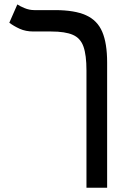

<svg xmlns="http://www.w3.org/2000/svg" viewBox="-20 -632 626 876"><path d="M468.8 -347.2V224.6H374.5V-310.1Q374.5 -380.9 360.8 -419.4Q347.2 -458 312.3 -473.1Q277.3 -488.3 213.4 -488.3H132.8Q97.2 -488.3 69.8 -500.7Q42.5 -513.2 22.5 -528.3L59.1 -611.8Q70.3 -604 92 -595Q113.8 -585.9 136.7 -585.9H231Q320.3 -585.9 372.3 -562.5Q424.3 -539.1 446.5 -486.8Q468.8 -434.6 468.8 -347.2Z"/></svg>

Font: Cascadia Code
Style: Regular
Weight: 400
Monospace: yes
Designer: Aaron Bell
Foundry: Saja Typeworks
Version: Version 2106.017